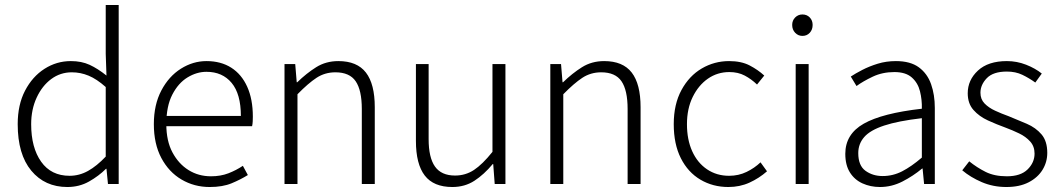

<svg xmlns="http://www.w3.org/2000/svg" viewBox="-20 -738 4255 770"><path d="M250 12Q160 12 105.5 -53.5Q51 -119 51 -240Q51 -318 80.5 -374.5Q110 -431 158.5 -462Q207 -493 264 -493Q307 -493 339.5 -478Q372 -463 407 -435L404 -522V-718H456V0H413L407 -61H405Q376 -32 337 -10Q298 12 250 12ZM259 -33Q298 -33 333 -52.5Q368 -72 404 -110V-389Q368 -421 335.5 -434.5Q303 -448 268 -448Q222 -448 185.5 -421Q149 -394 127 -346.5Q105 -299 105 -240Q105 -146 145 -89.5Q185 -33 259 -33Z M821 12Q759 12 708 -18Q657 -48 627 -104.5Q597 -161 597 -240Q597 -318 627 -375Q657 -432 705.5 -462.5Q754 -493 808 -493Q866 -493 907.5 -466.5Q949 -440 971.5 -390Q994 -340 994 -270Q994 -261 993.5 -251Q993 -241 991 -232H636V-273H946Q946 -361 909 -405.5Q872 -450 808 -450Q769 -450 732 -427.5Q695 -405 671 -358.5Q647 -312 647 -240Q647 -173 671.5 -127Q696 -81 736 -56Q776 -31 826 -31Q865 -31 896 -43Q927 -55 954 -73L974 -36Q945 -18 909 -3Q873 12 821 12Z M1121 0V-481H1164L1170 -408H1172Q1209 -444 1248 -468.5Q1287 -493 1337 -493Q1412 -493 1447.5 -447Q1483 -401 1483 -308V0H1431V-301Q1431 -376 1406.5 -412Q1382 -448 1325 -448Q1283 -448 1249.5 -426Q1216 -404 1173 -360V0Z M1794 12Q1719 12 1683.5 -34Q1648 -80 1648 -173V-481H1699V-180Q1699 -106 1724.5 -70Q1750 -34 1805 -34Q1847 -34 1881 -56.5Q1915 -79 1955 -129V-481H2007V0H1964L1958 -80H1956Q1921 -38 1882.5 -13Q1844 12 1794 12Z M2187 0V-481H2230L2236 -408H2238Q2275 -444 2314 -468.5Q2353 -493 2403 -493Q2478 -493 2513.5 -447Q2549 -401 2549 -308V0H2497V-301Q2497 -376 2472.5 -412Q2448 -448 2391 -448Q2349 -448 2315.5 -426Q2282 -404 2239 -360V0Z M2901 12Q2839 12 2789 -17.5Q2739 -47 2710.5 -103.5Q2682 -160 2682 -240Q2682 -320 2713 -377Q2744 -434 2794.5 -463.5Q2845 -493 2904 -493Q2953 -493 2986.5 -475.5Q3020 -458 3045 -435L3016 -399Q2993 -421 2966.5 -435Q2940 -449 2905 -449Q2857 -449 2819 -422.5Q2781 -396 2758 -349Q2735 -302 2735 -240Q2735 -178 2756 -131.5Q2777 -85 2815.5 -59Q2854 -33 2904 -33Q2942 -33 2974 -48.5Q3006 -64 3030 -87L3056 -51Q3024 -23 2985.5 -5.5Q2947 12 2901 12Z M3171 0V-481H3223V0ZM3198 -594Q3181 -594 3169 -606.5Q3157 -619 3157 -638Q3157 -656 3169 -668Q3181 -680 3198 -680Q3216 -680 3227.5 -668Q3239 -656 3239 -638Q3239 -619 3227.5 -606.5Q3216 -594 3198 -594Z M3509 12Q3471 12 3439 -2.5Q3407 -17 3388.5 -46.5Q3370 -76 3370 -121Q3370 -200 3444 -242Q3518 -284 3677 -302Q3678 -338 3669.5 -372Q3661 -406 3636.5 -427.5Q3612 -449 3567 -449Q3519 -449 3480 -430.5Q3441 -412 3415 -393L3392 -431Q3410 -443 3438 -457.5Q3466 -472 3500 -482.5Q3534 -493 3573 -493Q3631 -493 3665 -468Q3699 -443 3714 -400.5Q3729 -358 3729 -305V0H3686L3680 -62H3678Q3642 -32 3599 -10Q3556 12 3509 12ZM3520 -32Q3561 -32 3598 -51Q3635 -70 3677 -106V-264Q3582 -253 3526 -234.5Q3470 -216 3446 -188.5Q3422 -161 3422 -124Q3422 -74 3451 -53Q3480 -32 3520 -32Z M4016 12Q3963 12 3917.5 -7.5Q3872 -27 3839 -55L3867 -91Q3898 -66 3933 -48.5Q3968 -31 4018 -31Q4073 -31 4101 -58.5Q4129 -86 4129 -122Q4129 -151 4111.5 -170.5Q4094 -190 4067 -203Q4040 -216 4013 -226Q3977 -239 3942 -255Q3907 -271 3884 -297Q3861 -323 3861 -364Q3861 -417 3902 -455Q3943 -493 4018 -493Q4058 -493 4095 -478.5Q4132 -464 4158 -443L4132 -407Q4107 -425 4080 -438Q4053 -451 4018 -451Q3963 -451 3937.5 -424.5Q3912 -398 3912 -366Q3912 -340 3928.5 -323Q3945 -306 3971 -294Q3997 -282 4025 -272Q4062 -257 4098 -241.5Q4134 -226 4157 -199Q4180 -172 4180 -125Q4180 -88 4161 -57Q4142 -26 4105.5 -7Q4069 12 4016 12Z"/></svg>

Font: Assistant ExtraLight Light
Style: Regular
Weight: 300
Version: Version 3.000